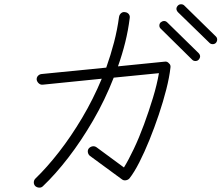

<svg xmlns="http://www.w3.org/2000/svg" viewBox="-20 -849 1040 900"><path d="M181 24Q174 31 163.5 30.5Q153 30 145 23Q138 15 138.5 5Q139 -5 146 -12Q200 -64 256.5 -136.5Q313 -209 365 -296.5Q417 -384 457 -480L180 -452Q170 -451 162 -458Q154 -465 152 -475Q151 -486 158 -493.5Q165 -501 175 -502L478 -532Q499 -591 514.5 -650.5Q530 -710 538 -770Q540 -781 548 -787.5Q556 -794 566 -792Q577 -791 583.5 -783Q590 -775 588 -764Q581 -707 567 -650.5Q553 -594 533 -538L752 -560Q764 -562 772 -552Q781 -545 779 -532Q774 -487 759.5 -430Q745 -373 724.5 -312Q704 -251 680.5 -193Q657 -135 633 -88Q609 -41 587 -13Q581 -6 570.5 -4Q560 -2 552 -8L402 -118Q394 -124 392 -134.5Q390 -145 396 -153Q403 -161 413 -163Q423 -165 432 -159L561 -64Q582 -98 607 -150.5Q632 -203 655 -265.5Q678 -328 697 -390.5Q716 -453 725 -506L513 -485Q472 -380 416.5 -284.5Q361 -189 300.5 -110.5Q240 -32 181 24ZM881 -569 734 -714Q727 -720 727 -729Q727 -738 733 -744Q740 -750 748.5 -750.5Q757 -751 764 -744L911 -600Q925 -585 911 -569Q905 -563 896 -563Q887 -563 881 -569ZM962 -648 814 -792Q800 -808 814 -823Q820 -829 829 -829Q838 -829 844 -823L992 -678Q998 -672 998 -663.5Q998 -655 992 -648Q986 -642 977 -642Q968 -642 962 -648Z"/></svg>

Font: Zen Kurenaido
Style: Regular
Weight: 400
Designer: Yoshimichi Ohira
Foundry: Positype
Version: Version 1.001